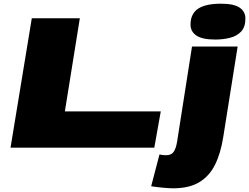

<svg xmlns="http://www.w3.org/2000/svg" viewBox="-20 -799 1348 1039"><path d="M37 0 152 -700H412L331 -196H850L815 0ZM1176 -779Q1246 -779 1277 -757.5Q1308 -736 1308 -699Q1308 -653 1285 -628.5Q1262 -604 1225 -594.5Q1188 -585 1144 -585Q1075 -585 1043 -606.5Q1011 -628 1011 -666Q1011 -724 1051.5 -751.5Q1092 -779 1176 -779ZM1266 -547 1188 -57Q1174 32 1143 93.5Q1112 155 1057.5 187.5Q1003 220 917 220Q898 220 864.5 217Q831 214 798 209L843 37Q851 39 861 40Q871 41 878 41Q907 41 919.5 23Q932 5 938 -30L1019 -547Z"/></svg>

Font: Georama ExtraExtended ExtraBold
Style: Italic
Weight: 800
Width: 8
Italic angle: -9°
Designer: Jean-Baptiste Levee
Foundry: Production Type
Version: Version 1.000